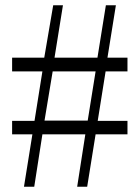

<svg xmlns="http://www.w3.org/2000/svg" viewBox="-20 -687 532 729"><path d="M26 -468H148L182 -667H219L187 -468H350L382 -667H420L388 -468H464V-416H381L351 -228H464V-177H343L311 22H273L304 -177H141L110 22H71L103 -177H26V-228H111L141 -416H26ZM343 -416H180L149 -229H313Z"/></svg>

Font: Wachinanga
Style: Regular
Weight: 400
Designer: deFharo
Foundry: deFharo
Version: Wachinanga: Version 2.001 2013